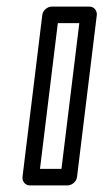

<svg xmlns="http://www.w3.org/2000/svg" viewBox="-20 -536 313 581"><path d="M101 -25 155 -466H220L166 -25ZM48 0C47 11 55 25 70 25H185C196 25 211 15 213 0L273 -491C274 -502 266 -516 251 -516H136C125 -516 110 -506 108 -491Z"/></svg>

Font: Falling Sky
Style: OuObl
Weight: 400
Designer: Paul D. Hunt
Foundry: Adobe Systems Incorporated
Version: Version 1.02